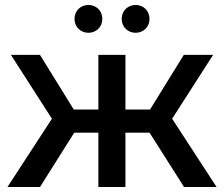

<svg xmlns="http://www.w3.org/2000/svg" viewBox="-20 -753 902 773"><path d="M141 -532H24L189 -275L10 0H141L279 -219H376V0H485V-219H582L721 0H852L673 -275L838 -532H720L584 -312H485V-532H376V-312H277ZM526 -621C557 -621 582 -644 582 -677C582 -710 557 -733 526 -733C495 -733 470 -710 470 -677C470 -644 495 -621 526 -621ZM336 -621C367 -621 392 -644 392 -677C392 -710 367 -733 336 -733C305 -733 280 -710 280 -677C280 -644 305 -621 336 -621Z"/></svg>

Font: Montserrat-Alt1 SemBd
Style: Regular
Weight: 600
Designer: Differentunic
Foundry: Differentunic
Version: Version 7.222